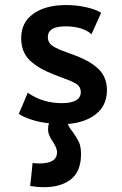

<svg xmlns="http://www.w3.org/2000/svg" viewBox="-20 -491 492 774"><path d="M367.2 -31.2Q324.2 2.9 253.9 8.8Q257.8 22.5 273.4 41Q290 64.5 298.8 83Q306.6 101.6 306.6 129.9Q306.6 199.2 266.6 231.4Q225.6 263.7 156.2 263.7Q131.8 263.7 101.6 258.8Q105.5 227.5 111.3 166Q125 168 138.7 168Q210 168 210 123Q210 114.3 206.1 104.5Q202.1 94.7 198.2 88.9Q195.3 84 194.3 82Q184.6 69.3 179.7 56.6Q173.8 44.9 173.8 30.3Q173.8 15.6 177.7 5.9Q139.6 2 106.4 -8.8Q73.2 -19.5 55.7 -32.2Q68.4 -60.5 91.8 -117.2Q152.3 -75.2 228.5 -75.2Q305.7 -75.2 305.7 -120.1Q305.7 -139.6 290 -151.4Q274.4 -162.1 233.4 -176.8Q220.7 -181.6 195.3 -191.4Q134.8 -214.8 99.6 -248Q65.4 -282.2 65.4 -336.9Q65.4 -400.4 114.3 -435.5Q164.1 -470.7 247.1 -470.7Q288.1 -470.7 327.1 -461.9Q367.2 -453.1 387.7 -439.5Q375 -410.2 348.6 -352.5Q335.9 -366.2 307.6 -376Q279.3 -384.8 244.1 -384.8Q172.9 -384.8 172.9 -341.8Q172.9 -318.4 192.4 -305.7Q210.9 -293 253.9 -278.3Q257.8 -277.3 285.2 -266.6Q348.6 -242.2 379.9 -210Q411.1 -177.7 411.1 -127.9Q411.1 -66.4 367.2 -31.2Z"/></svg>

Font: Alata=Ham
Style: Regular
Weight: 400
Designer: Spyros Zevelakis, Eben Sorkin
Version: Version 1.004